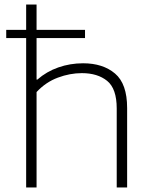

<svg xmlns="http://www.w3.org/2000/svg" viewBox="-20 -828 668 848"><path d="M95.5 0V-660H7.5V-696H95.5V-808H141.5V-696H355.5V-660H141.5V-476.5H145Q185.5 -512 237.5 -530.2Q289.5 -548.5 347 -548.5Q434.5 -548.5 488 -503.2Q541.5 -458 541.5 -351V0H495.5V-349Q495.5 -436.5 453.2 -470.8Q411 -505 341.5 -505Q289 -505 235.8 -485.2Q182.5 -465.5 141.5 -421.5V0Z"/></svg>

Font: Encode Sans Expanded Expanded ExtraLight
Style: Regular
Weight: 200
Width: 7
Designer: Multiple Designers
Foundry: Impallari Type
Version: Version 3.000; ttfautohint (v1.8.3) -l 8 -r 50 -G 200 -x 14 